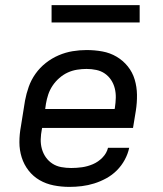

<svg xmlns="http://www.w3.org/2000/svg" viewBox="-20 -724 640 752"><path d="M252 8Q220 8 190 2Q160 -4 135 -18.5Q110 -33 92 -56Q74 -79 65 -107.5Q56 -136 56 -167Q56 -198 62 -230L78 -330Q83 -357 92.5 -384Q102 -411 119 -435Q136 -459 159.5 -477.5Q183 -496 210 -507.5Q237 -519 264.5 -523.5Q292 -528 319 -528Q351 -528 381 -522.5Q411 -517 436.5 -502Q462 -487 480.5 -464Q499 -441 507.5 -412.5Q516 -384 516.5 -353Q517 -322 512 -290L501 -223H145L144 -218Q140 -198 139.5 -178.5Q139 -159 144 -141Q149 -123 159.5 -108Q170 -93 185.5 -83Q201 -73 220 -69.5Q239 -66 259 -66Q280 -66 301.5 -69Q323 -72 344 -81Q365 -90 381.5 -107Q398 -124 403 -145H486Q481 -121 468.5 -98Q456 -75 437.5 -56.5Q419 -38 396 -25.5Q373 -13 349 -5.5Q325 2 300.5 5Q276 8 252 8ZM157 -297H429L430 -302Q433 -322 433.5 -341Q434 -360 429.5 -378Q425 -396 415 -411Q405 -426 390.5 -436Q376 -446 357.5 -450Q339 -454 319 -454Q301 -454 282 -451Q263 -448 245.5 -440Q228 -432 212.5 -418.5Q197 -405 186 -388.5Q175 -372 169 -354Q163 -336 160 -318ZM182 -636V-704H527V-636Z"/></svg>

Font: Iosevka Aile Oblique
Style: Regular
Weight: 400
Italic angle: -9°
Designer: Belleve Invis
Foundry: Belleve Invis
Version: Version 31.1.0; ttfautohint (v1.8.4)